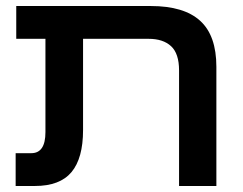

<svg xmlns="http://www.w3.org/2000/svg" viewBox="-20 -618 807 638"><path d="M32 0V-109H84Q131 -109 131 -179V-489H34V-598H481Q591 -598 645 -549Q699 -500 699 -396V0H575V-384Q575 -440 548.5 -464.5Q522 -489 474 -489H256V-186Q256 -92 217.5 -46Q179 0 96 0Z"/></svg>

Font: Noto Sans Hebrew SemiCondensed SemiBold
Style: Regular
Weight: 600
Width: 4
Designer: Monotype Design Team
Foundry: Monotype Imaging Inc.
Version: Version 2.004; ttfautohint (v1.8.4.7-5d5b)